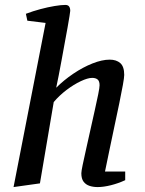

<svg xmlns="http://www.w3.org/2000/svg" viewBox="-20 -750 588 779"><path d="M35 9 165 -657 91 -666 85 -694Q114 -705 144 -713Q174 -721 201 -725.5Q228 -730 245 -730Q256 -730 260.5 -723.5Q265 -717 265 -706Q265 -703 262 -684.5Q259 -666 254 -637.5Q249 -609 242.5 -575Q236 -541 230 -506.5Q224 -472 218 -443Q212 -414 208 -394Q239 -425 277.5 -451Q316 -477 355 -492.5Q394 -508 425 -508Q452 -508 468 -494Q484 -480 484 -446Q484 -436 478.5 -405Q473 -374 464 -331Q455 -288 444.5 -238.5Q434 -189 424 -141Q414 -93 406 -54H488V-19Q460 -6 430 1.5Q400 9 376 9Q358 9 343 4Q328 -1 319 -13Q310 -25 310 -47Q310 -55 315.5 -81.5Q321 -108 329.5 -145.5Q338 -183 347 -224Q356 -265 364.5 -302.5Q373 -340 378.5 -367.5Q384 -395 384 -404Q384 -421 376 -427.5Q368 -434 354 -434Q336 -434 307.5 -420.5Q279 -407 250 -385Q221 -363 198 -336L142 -6Z"/></svg>

Font: Manuale Medium
Style: Italic
Weight: 500
Italic angle: -11°
Version: Version 1.002